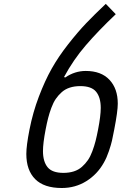

<svg xmlns="http://www.w3.org/2000/svg" viewBox="-20 -960 707 991"><path d="M215.5 -291.7Q201.8 -220.7 201.8 -180.3Q201.8 -126.3 225.6 -97Q249.3 -67.7 307.3 -67.7Q337.2 -67.7 361.3 -75.5Q385.4 -83.3 403 -99Q420.6 -114.6 433.6 -133.5Q446.6 -152.3 456.7 -179.7Q466.8 -207 473.3 -232.4Q479.8 -257.8 486.3 -291.7Q500 -362.6 500 -403Q500 -457 476.2 -486.3Q452.5 -515.6 394.5 -515.6Q364.6 -515.6 340.5 -507.8Q316.4 -500 298.8 -484.4Q281.2 -468.8 268.2 -449.9Q255.2 -431 245.1 -403.6Q235 -376.3 228.5 -350.9Q222 -325.5 215.5 -291.7ZM298.8 10.4Q207 10.4 161.5 -35.5Q115.9 -81.4 115.9 -165.4Q115.9 -208.3 132.2 -291Q149.7 -380.2 180.7 -461.6Q211.6 -543 246.7 -605.5Q281.9 -668 331.7 -731.4Q381.5 -794.9 424.8 -840.2Q468.1 -885.4 526 -940.1L577.5 -886.7Q487 -800.8 422.9 -726.2Q358.7 -651.7 310.5 -562.5L316.4 -559.9Q365.9 -593.8 422.5 -593.8Q502 -593.8 544.9 -548.2Q587.9 -502.6 587.9 -425.1Q587.9 -385.4 569.7 -291.7Q562.5 -253.9 557.9 -233.7Q553.4 -213.5 542 -179.7Q530.6 -145.8 515.6 -119.8Q482.4 -60.5 425.8 -25.1Q369.1 10.4 298.8 10.4Z"/></svg>

Font: Monoid
Style: Italic
Weight: 400
Width: 4
Italic angle: -11°
Monospace: yes
Version: Version 0.61